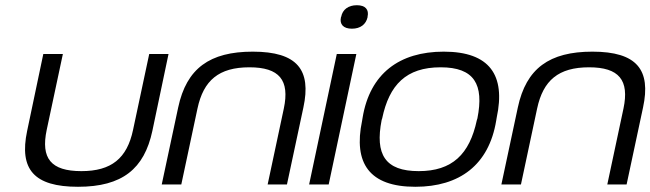

<svg xmlns="http://www.w3.org/2000/svg" viewBox="-20 -707 2493 736"><path d="M84 -205C53 -58 110 9 279 9C449 9 533 -60 564 -205L626 -500H552L490 -209C467 -100 407 -51 292 -51C175 -51 136 -100 159 -209L221 -500H146Z M663 -295 600 0H675L737 -291C760 -399 819 -449 936 -449C1051 -449 1091 -400 1068 -291L1006 0H1080L1143 -295C1174 -439 1120 -509 949 -509C784 -509 695 -445 663 -295Z M1271 -500 1165 0H1240L1346 -500ZM1287 -641C1281 -614 1296 -597 1329 -597C1362 -597 1383 -614 1389 -641V-643C1395 -670 1381 -687 1348 -687C1315 -687 1293 -670 1288 -643Z M1370 -256 1368 -244C1334 -81 1396 9 1572 9C1742 9 1854 -75 1882 -244L1884 -256C1919 -419 1857 -509 1681 -509C1511 -509 1398 -425 1370 -256ZM1443 -247 1445 -253C1472 -382 1537 -449 1669 -449C1798 -449 1836 -384 1810 -253L1808 -247C1780 -115 1713 -51 1585 -51C1456 -51 1417 -115 1443 -247Z M1965 -295 1902 0H1977L2039 -291C2062 -399 2121 -449 2238 -449C2353 -449 2393 -400 2370 -291L2308 0H2382L2445 -295C2476 -439 2422 -509 2251 -509C2086 -509 1997 -445 1965 -295Z"/></svg>

Font: LT Wave Light
Style: Italic
Weight: 300
Designer: Daniel Lyons
Version: Version 2.5 (Glyphs App)